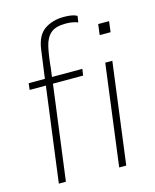

<svg xmlns="http://www.w3.org/2000/svg" viewBox="-120 -889 785 971"><g transform="rotate(-15 272.5 -404.0)"><path d="M103 0H66L131 -496H46L50 -530H135Q145 -604 155 -677.5Q165 -751 207 -779.5Q249 -808 308 -808Q356 -808 377 -795L372 -762Q345 -773 309 -773Q255 -773 229.5 -750.5Q204 -728 194 -684Q184 -640 178 -575L172 -530H331L326 -496H168ZM419 0H382L451 -530H488ZM517 -672H460L467 -728H524Z"/></g></svg>

Font: Tanohe Sans ExtraLight
Style: Italic
Weight: 200
Designer: Village Type and Design LLC & Cristiano Sobral
Foundry: Cooper Hewitt Smithsonian Design Museum
Version: Version 1.00;September 29, 2021;FontCreator 13.0.0.2655 64-b